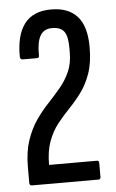

<svg xmlns="http://www.w3.org/2000/svg" viewBox="-50 -696 440 731"><g transform="rotate(-5 170.0 -330.5)"><path d="M43 0Q33 0 33 -10V-70Q33 -129 47.5 -172Q62 -215 84 -247Q106 -279 131.5 -306Q157 -333 179.5 -360Q202 -387 216 -418.5Q230 -450 230 -493V-510Q230 -554 216.5 -572Q203 -590 171 -590Q138 -590 124.5 -564.5Q111 -539 112 -491Q113 -481 103 -481H49Q40 -481 39 -491Q38 -574 71 -617.5Q104 -661 173 -661Q239 -661 273 -623Q307 -585 307 -506Q307 -447 293 -406.5Q279 -366 257.5 -336.5Q236 -307 211 -281Q186 -255 164 -227.5Q142 -200 128 -162.5Q114 -125 114 -72H297Q305 -72 305 -63V-10Q305 0 297 0Z"/></g></svg>

Font: Sofia Sans Extra Condensed Medium
Style: Regular
Weight: 500
Version: Version 4.100